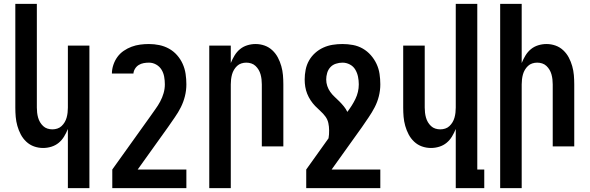

<svg xmlns="http://www.w3.org/2000/svg" viewBox="-20 -755 3040 990"><path d="M330 215V-90Q322 -70 310.5 -51Q299 -32 282.5 -18.5Q266 -5 245 1.5Q224 8 202 8Q178 8 155.5 0Q133 -8 115.5 -24.5Q98 -41 87 -62Q76 -83 69.5 -106Q63 -129 61 -152.5Q59 -176 59 -200V-735H170V-200Q170 -187 171.5 -174Q173 -161 176.5 -148.5Q180 -136 186.5 -125Q193 -114 202.5 -105Q212 -96 224.5 -92Q237 -88 250 -88Q263 -88 275.5 -92Q288 -96 297.5 -105Q307 -114 313.5 -125Q320 -136 323.5 -148.5Q327 -161 328.5 -174Q330 -187 330 -200V-520H441V215Z M559 215V119L755 -155Q768 -174 781.5 -192.5Q795 -211 806 -231.5Q817 -252 823.5 -274.5Q830 -297 830 -320Q830 -340 826.5 -359.5Q823 -379 813 -395.5Q803 -412 785.5 -422Q768 -432 748 -432Q734 -432 720.5 -429.5Q707 -427 695.5 -420Q684 -413 676.5 -401Q669 -389 668 -376H557Q557 -398 564.5 -420.5Q572 -443 585.5 -461.5Q599 -480 618 -493Q637 -506 658.5 -514Q680 -522 702.5 -525Q725 -528 748 -528Q775 -528 801.5 -522.5Q828 -517 851.5 -504Q875 -491 893 -470.5Q911 -450 922 -425.5Q933 -401 937 -374Q941 -347 941 -320Q941 -289 933.5 -259Q926 -229 912.5 -202Q899 -175 881 -149.5Q863 -124 846 -99L690 119H941V215Z M1059 215V-520H1170V-430Q1178 -450 1189.5 -469Q1201 -488 1217.5 -501.5Q1234 -515 1255 -521.5Q1276 -528 1298 -528Q1322 -528 1344.5 -520Q1367 -512 1384.5 -495.5Q1402 -479 1413 -458Q1424 -437 1430.5 -414Q1437 -391 1439 -367.5Q1441 -344 1441 -320V0H1330V-320Q1330 -333 1328.5 -346Q1327 -359 1323.5 -371.5Q1320 -384 1313.5 -395Q1307 -406 1297.5 -415Q1288 -424 1275.5 -428Q1263 -432 1250 -432Q1237 -432 1224.5 -428Q1212 -424 1202.5 -415Q1193 -406 1186.5 -395Q1180 -384 1176.5 -371.5Q1173 -359 1171.5 -346Q1170 -333 1170 -320V215Z M1559 215V119L1674 -42Q1676 -52 1676.5 -62.5Q1677 -73 1677 -83Q1677 -102 1673 -120.5Q1669 -139 1658 -154Q1647 -169 1632.5 -182Q1618 -195 1605 -208.5Q1592 -222 1581.5 -238Q1571 -254 1564 -271.5Q1557 -289 1554 -307.5Q1551 -326 1551 -345Q1551 -370 1556 -395.5Q1561 -421 1573.5 -443Q1586 -465 1605 -482Q1624 -499 1647 -509.5Q1670 -520 1695 -524Q1720 -528 1746 -528Q1773 -528 1800 -523Q1827 -518 1850.5 -504.5Q1874 -491 1892 -470.5Q1910 -450 1921.5 -425.5Q1933 -401 1937 -374Q1941 -347 1941 -320Q1941 -289 1933.5 -259Q1926 -229 1912 -202Q1898 -175 1880.5 -149.5Q1863 -124 1846 -99L1690 119H1941V215ZM1771 -178Q1783 -194 1793.5 -210.5Q1804 -227 1812.5 -244.5Q1821 -262 1825.5 -281Q1830 -300 1830 -320Q1830 -340 1826 -359.5Q1822 -379 1812 -396Q1802 -413 1784 -422.5Q1766 -432 1746 -432Q1729 -432 1712 -426.5Q1695 -421 1683.5 -408.5Q1672 -396 1667 -379Q1662 -362 1662 -345Q1662 -328 1667.5 -311.5Q1673 -295 1683 -281Q1693 -267 1705.5 -255.5Q1718 -244 1730 -232Q1742 -220 1753 -206.5Q1764 -193 1771 -178Z M2330 215V-90Q2322 -70 2310.5 -51Q2299 -32 2282.5 -18.5Q2266 -5 2245 1.5Q2224 8 2202 8Q2178 8 2155.5 0Q2133 -8 2115.5 -24.5Q2098 -41 2087 -62Q2076 -83 2069.5 -106Q2063 -129 2061 -152.5Q2059 -176 2059 -200V-520H2170V-200Q2170 -187 2171.5 -174Q2173 -161 2176.5 -148.5Q2180 -136 2186.5 -125Q2193 -114 2202.5 -105Q2212 -96 2224.5 -92Q2237 -88 2250 -88Q2263 -88 2275.5 -92Q2288 -96 2297.5 -105Q2307 -114 2313.5 -125Q2320 -136 2323.5 -148.5Q2327 -161 2328.5 -174Q2330 -187 2330 -200V-735H2441V119H2477V215Z M2559 215V-735H2670V-430Q2678 -450 2689.5 -469Q2701 -488 2717.5 -501.5Q2734 -515 2755 -521.5Q2776 -528 2798 -528Q2822 -528 2844.5 -520Q2867 -512 2884.5 -495.5Q2902 -479 2913 -458Q2924 -437 2930.5 -414Q2937 -391 2939 -367.5Q2941 -344 2941 -320V0H2830V-320Q2830 -333 2828.5 -346Q2827 -359 2823.5 -371.5Q2820 -384 2813.5 -395Q2807 -406 2797.5 -415Q2788 -424 2775.5 -428Q2763 -432 2750 -432Q2737 -432 2724.5 -428Q2712 -424 2702.5 -415Q2693 -406 2686.5 -395Q2680 -384 2676.5 -371.5Q2673 -359 2671.5 -346Q2670 -333 2670 -320V215Z"/></svg>

Font: Iosevka
Style: Bold
Weight: 700
Monospace: yes
Designer: Belleve Invis
Foundry: Belleve Invis
Version: Version 32.5.0; ttfautohint (v1.8.4)